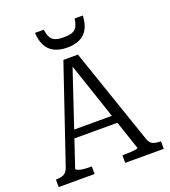

<svg xmlns="http://www.w3.org/2000/svg" viewBox="-163 -1048 1033 1166"><g transform="rotate(-20 353.5 -464.5)"><path d="M197 -296H491L500 -245H186ZM334 -687 348 -672 146 -70Q146 -64 158 -59Q170 -54 190 -51.5Q210 -49 233 -49H246V0H14V-49H19Q49 -49 67.5 -59Q86 -69 97 -103L305 -716H399L612 -95Q622 -66 640.5 -57.5Q659 -49 687 -49H693V0H444V-49H457Q481 -49 501 -50.5Q521 -52 533 -54.5Q545 -57 545 -60ZM354 -778Q402 -778 435.5 -794Q469 -810 487.5 -843.5Q506 -877 508 -929H455Q451 -897 440.5 -878Q430 -859 409.5 -851.5Q389 -844 355 -844Q322 -844 301.5 -851.5Q281 -859 270.5 -878Q260 -897 256 -929H199Q202 -877 220.5 -843.5Q239 -810 273 -794Q307 -778 354 -778Z"/></g></svg>

Font: Roboto Serif Light
Style: Regular
Weight: 300
Designer: Greg Gazdowicz
Foundry: Commercial Type
Version: Version 1.008